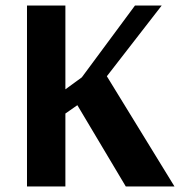

<svg xmlns="http://www.w3.org/2000/svg" viewBox="-20 -670 659 690"><path d="M77 0V-650H215V-349L274 -392L465 -650H561L364 -396L607 0H432L258 -292L215 -262V0Z"/></svg>

Font: Arsenal SC
Style: Bold
Weight: 700
Designer: Andrij Shevchenko
Foundry: Stairsfor
Version: Version 2.001; ttfautohint (v1.8.4.7-5d5b)